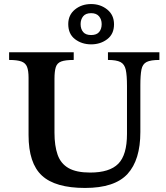

<svg xmlns="http://www.w3.org/2000/svg" viewBox="-20 -915 822 948"><path d="M400 13Q253 13 187 -48Q121 -109 121 -248V-531Q121 -566 113.5 -585Q106 -604 85.5 -611.5Q65 -619 25 -619V-657H344V-619Q303 -619 282.5 -611.5Q262 -604 255.5 -583.5Q249 -563 249 -526V-260Q249 -195 264.5 -151Q280 -107 318.5 -85Q357 -63 425 -63Q521 -63 564 -106.5Q607 -150 607 -254V-490Q607 -543 601 -570.5Q595 -598 575 -608.5Q555 -619 513 -619V-657H767V-619Q724 -619 704 -609Q684 -599 678.5 -572Q673 -545 673 -493V-263Q673 -125 609.5 -56Q546 13 400 13ZM430 -696Q384 -696 350.5 -721.5Q317 -747 317 -796Q317 -841 350 -868Q383 -895 430 -895Q476 -895 509.5 -868Q543 -841 543 -795Q543 -747 509.5 -721.5Q476 -696 430 -696ZM430 -742Q457 -742 469.5 -757Q482 -772 482 -796Q482 -819 469 -834.5Q456 -850 430 -850Q403 -850 390.5 -834.5Q378 -819 378 -796Q378 -772 390.5 -757Q403 -742 430 -742Z"/></svg>

Font: STIX Two Text SemiBold
Style: Regular
Weight: 600
Designer: Ross Mills, John Hudson & Paul Hanslow, Tiro Typeworks Ltd; with prior portions MicroPress Inc., and Coen Hoffman.
Foundry: Tiro Typeworks Ltd
Version: Version 2.13 b171